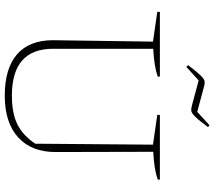

<svg xmlns="http://www.w3.org/2000/svg" viewBox="-67 -826 901 807"><g transform="rotate(90 383.5 -422.5)"><path d="M382 8Q268 8 208.5 -43.5Q149 -95 149 -195L155 -615L30 -633V-644H302V-635Q260 -620 185 -616V-195Q185 -22 382 -22Q456 -22 502.5 -45Q549 -68 584 -120L588 -615L463 -633V-644H735V-635Q693 -620 618 -616L619 -205Q619 -104 557 -48Q495 8 382 8ZM261 -755 254 -763Q283 -801 298 -816Q313 -831 322 -832Q331 -833 342 -830L450 -801L507 -853L514 -846Q486 -808 470.5 -792.5Q455 -777 446 -776Q437 -775 426 -778L318 -807Z"/></g></svg>

Font: Piazzolla Thin
Style: Regular
Weight: 100
Designer: Juan Pablo del Peral
Foundry: Huerta Tipografica
Version: Version 1.330